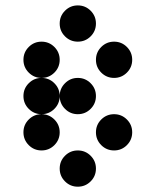

<svg xmlns="http://www.w3.org/2000/svg" viewBox="-20 -704 587 724"><path d="M205.1 -615.2Q205.1 -643.6 225.1 -663.6Q245.1 -683.6 273.4 -683.6Q301.8 -683.6 321.8 -663.6Q341.8 -643.6 341.8 -615.2Q341.8 -586.9 321.8 -566.9Q301.8 -546.9 273.4 -546.9Q245.1 -546.9 225.1 -566.9Q205.1 -586.9 205.1 -615.2ZM341.8 -478.5Q341.8 -506.8 361.8 -526.9Q381.8 -546.9 410.2 -546.9Q438.5 -546.9 458.5 -526.9Q478.5 -506.8 478.5 -478.5Q478.5 -450.2 458.5 -430.2Q438.5 -410.2 410.2 -410.2Q381.8 -410.2 361.8 -430.2Q341.8 -450.2 341.8 -478.5ZM68.4 -478.5Q68.4 -506.8 88.4 -526.9Q108.4 -546.9 136.7 -546.9Q165 -546.9 185.1 -526.9Q205.1 -506.8 205.1 -478.5Q205.1 -450.2 185.1 -430.2Q165 -410.2 136.7 -410.2Q108.4 -410.2 88.4 -430.2Q68.4 -450.2 68.4 -478.5ZM68.4 -341.8Q68.4 -370.1 88.4 -390.1Q108.4 -410.2 136.7 -410.2Q165 -410.2 185.1 -390.1Q205.1 -370.1 205.1 -341.8Q205.1 -313.5 185.1 -293.5Q165 -273.4 136.7 -273.4Q108.4 -273.4 88.4 -293.5Q68.4 -313.5 68.4 -341.8ZM341.8 -205.1Q341.8 -233.4 361.8 -253.4Q381.8 -273.4 410.2 -273.4Q438.5 -273.4 458.5 -253.4Q478.5 -233.4 478.5 -205.1Q478.5 -176.8 458.5 -156.7Q438.5 -136.7 410.2 -136.7Q381.8 -136.7 361.8 -156.7Q341.8 -176.8 341.8 -205.1ZM68.4 -205.1Q68.4 -233.4 88.4 -253.4Q108.4 -273.4 136.7 -273.4Q165 -273.4 185.1 -253.4Q205.1 -233.4 205.1 -205.1Q205.1 -176.8 185.1 -156.7Q165 -136.7 136.7 -136.7Q108.4 -136.7 88.4 -156.7Q68.4 -176.8 68.4 -205.1ZM205.1 -68.4Q205.1 -96.7 225.1 -116.7Q245.1 -136.7 273.4 -136.7Q301.8 -136.7 321.8 -116.7Q341.8 -96.7 341.8 -68.4Q341.8 -40 321.8 -20Q301.8 0 273.4 0Q245.1 0 225.1 -20Q205.1 -40 205.1 -68.4ZM205.1 -341.8Q205.1 -370.1 225.1 -390.1Q245.1 -410.2 273.4 -410.2Q301.8 -410.2 321.8 -390.1Q341.8 -370.1 341.8 -341.8Q341.8 -313.5 321.8 -293.5Q301.8 -273.4 273.4 -273.4Q245.1 -273.4 225.1 -293.5Q205.1 -313.5 205.1 -341.8Z"/></svg>

Font: DatDot
Style: Bold
Weight: 700
Designer: GGBot
Version: 1.00